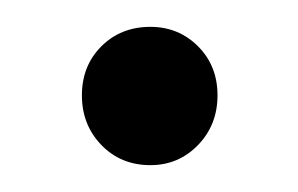

<svg xmlns="http://www.w3.org/2000/svg" viewBox="-20 -118 222 143"><path d="M92 5Q70 5 55.5 -10Q41 -25 41 -47Q41 -69 55.5 -83.5Q70 -98 92 -98Q113 -98 127.5 -83.5Q142 -69 142 -47Q142 -25 127.5 -10Q113 5 92 5Z"/></svg>

Font: Poppins Light
Style: Regular
Weight: 300
Designer: Ninad Kale (Devanagari), Jonny Pinhorn (Latin)
Version: Version 5.002